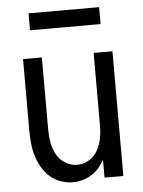

<svg xmlns="http://www.w3.org/2000/svg" viewBox="-52 -763 605 813"><g transform="rotate(-5 250.0 -356.5)"><path d="M225 8Q194 8 164 -5Q134 -18 113.5 -42.5Q93 -67 81 -96.5Q69 -126 64.5 -157Q60 -188 60 -220V-530H140V-220Q140 -193 145 -166.5Q150 -140 163 -116.5Q176 -93 199.5 -78.5Q223 -64 250 -64Q277 -64 300.5 -78.5Q324 -93 337 -116.5Q350 -140 355 -166.5Q360 -193 360 -220V-530H440V0H360V-76Q350 -58 337 -42Q316 -18 286.5 -5Q257 8 225 8ZM100 -649V-721H400V-649Z"/></g></svg>

Font: Iosevka SS01
Style: Regular
Weight: 400
Monospace: yes
Designer: Belleve Invis
Foundry: Belleve Invis
Version: 2.3.3; ttfautohint (v1.8.3)